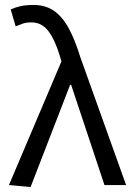

<svg xmlns="http://www.w3.org/2000/svg" viewBox="-20 -744 534 772"><path d="M103 8 16 0 227 -497 221 -518Q201 -584 174.5 -619Q148 -654 106 -654Q86 -654 71.5 -649Q57 -644 43 -638L23 -706Q40 -714 61.5 -719Q83 -724 115 -724Q163 -724 197 -700.5Q231 -677 256.5 -630Q282 -583 303 -514L487 0H400L266 -403H262Z"/></svg>

Font: Source Sans 3
Style: Regular
Weight: 400
Designer: Paul D. Hunt
Foundry: Adobe
Version: Version 3.046;hotconv 1.0.118;makeotfexe 2.5.65603